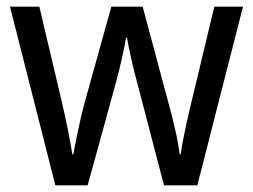

<svg xmlns="http://www.w3.org/2000/svg" viewBox="-20 -557 760 576"><path d="M391 -311Q381 -348 373 -384Q365 -420 361 -444H358Q354 -419 346 -383Q338 -347 328 -310L243 -1H146L10 -537H98L164 -258Q174 -215 183 -171Q192 -127 197 -94H200Q205 -122 214 -165Q223 -208 233 -246L314 -537H408L486 -246Q495 -214 504.5 -173Q514 -132 519 -94H522Q525 -117 533 -156Q541 -195 551 -237L623 -537H709L572 -1H472Z"/></svg>

Font: Noto Sans Tamil SemiCondensed
Style: Regular
Weight: 400
Width: 4
Designer: Jelle Bosma - Monotype Design Team
Foundry: Monotype Imaging Inc.
Version: Version 2.004; ttfautohint (v1.8.4.7-5d5b)